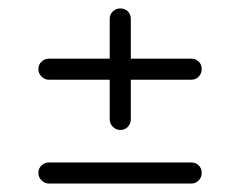

<svg xmlns="http://www.w3.org/2000/svg" viewBox="-20 -494 570 455"><path d="M265 -186Q255 -186 247.5 -193.5Q240 -201 240 -211V-305H96Q86 -305 78.5 -312.5Q71 -320 71 -330Q71 -341 78.5 -348Q86 -355 96 -355H240V-449Q240 -460 247.5 -467Q255 -474 265 -474Q276 -474 283 -467Q290 -460 290 -449V-355H433Q444 -355 451 -348Q458 -341 458 -330Q458 -320 451 -312.5Q444 -305 433 -305H290V-211Q290 -201 283 -193.5Q276 -186 265 -186ZM433 -109Q444 -109 451 -102Q458 -95 458 -84Q458 -74 451 -66.5Q444 -59 433 -59H96Q86 -59 78.5 -66.5Q71 -74 71 -84Q71 -95 78.5 -102Q86 -109 96 -109Z"/></svg>

Font: Hubballi
Style: Regular
Weight: 400
Designer: Erin McLaughlin
Version: Version 1.000; ttfautohint (v1.8.3)